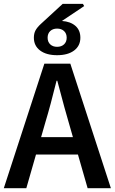

<svg xmlns="http://www.w3.org/2000/svg" viewBox="-22 -988 602 1008"><path d="M216.8 -348.1 193.8 -268.1H360.8L337.9 -348.1Q323.7 -394 278.8 -564H274.9Q242.2 -431.6 216.8 -348.1ZM-2 0 210.9 -653.8H347.2L560.1 0H438L387.2 -176.8H167L116.2 0ZM155.8 -790Q155.8 -812 164.3 -828.1Q172.9 -844.2 191.9 -861.8L307.1 -967.8H413.1L419.9 -956.1L303.2 -877.9Q347.7 -875 373.8 -852.3Q399.9 -829.6 399.9 -790Q399.9 -747.6 367.2 -722.9Q334.5 -698.2 277.8 -698.2Q221.2 -698.2 188.5 -722.9Q155.8 -747.6 155.8 -790ZM241.7 -755.1Q255.4 -742.2 277.8 -742.2Q300.3 -742.2 314.2 -755.1Q328.1 -768.1 328.1 -790Q328.1 -812 314.2 -825Q300.3 -837.9 277.8 -837.9Q255.4 -837.9 241.7 -825Q228 -812 228 -790Q228 -768.1 241.7 -755.1Z"/></svg>

Font: Source Sans 3 Semibold
Style: Regular
Weight: 600
Designer: Paul D. Hunt
Foundry: Adobe
Version: Version 3.052;hotconv 1.1.0;makeotfexe 2.6.0